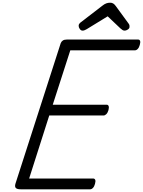

<svg xmlns="http://www.w3.org/2000/svg" viewBox="-20 -1403 1060 1423"><path d="M133 0Q108 0 98 -9Q88 -18 94 -40L430 -1083Q435 -1096 446 -1103Q457 -1110 477 -1110H1003Q1014 -1110 1018 -1100.5Q1022 -1091 1016 -1070Q1011 -1051 1001 -1040.5Q991 -1030 980 -1030H501L371 -627H770Q781 -627 785 -617Q789 -607 784 -587Q778 -567 768 -557Q758 -547 747 -547H345L196 -80H670Q681 -80 685.5 -70.5Q690 -61 684 -40Q679 -21 669 -10.5Q659 0 648 0ZM592 -1176Q580 -1176 571.5 -1188Q563 -1200 563 -1211Q563 -1220 566.5 -1225Q570 -1230 574 -1234L739 -1361Q754 -1373 767.5 -1378Q781 -1383 797 -1383Q810 -1383 820 -1376.5Q830 -1370 839 -1357L934 -1227Q939 -1220 939.5 -1214.5Q940 -1209 940 -1204Q940 -1192 927 -1184Q914 -1176 905 -1176Q895 -1176 888 -1180.5Q881 -1185 873 -1192L778 -1282L623 -1187Q616 -1183 608 -1179.5Q600 -1176 592 -1176Z"/></svg>

Font: Playwrite CU
Style: Regular
Weight: 400
Designer: Veronika Burian, José Scaglione
Foundry: TypeTogether
Version: Version 1.002